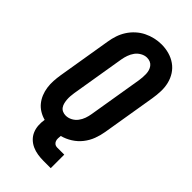

<svg xmlns="http://www.w3.org/2000/svg" viewBox="-277 -818 1054 1054"><g transform="rotate(45 250.0 -290.5)"><path d="M298 165Q275 165 252.5 161.5Q230 158 210 149Q190 140 174.5 125Q159 110 150.5 90Q142 70 140.5 47Q139 24 143 1Q120 -5 99.5 -17.5Q79 -30 64.5 -48Q50 -66 41 -88Q32 -110 28.5 -134.5Q25 -159 26.5 -184Q28 -209 32 -234L84 -548Q88 -574 96.5 -599.5Q105 -625 120 -648.5Q135 -672 156 -691Q177 -710 201.5 -722Q226 -734 252 -740Q278 -746 305 -746Q335 -746 363.5 -738Q392 -730 415.5 -713.5Q439 -697 454.5 -673Q470 -649 477 -620.5Q484 -592 483 -561.5Q482 -531 477 -501L425 -187Q420 -156 408.5 -125.5Q397 -95 376.5 -69Q356 -43 327.5 -25Q299 -7 268 1Q267 11 266.5 21Q266 31 269.5 40Q273 49 280.5 54.5Q288 60 298 60H354V165ZM208 -97Q227 -97 245 -106.5Q263 -116 275 -132Q287 -148 293.5 -166.5Q300 -185 303 -204L355 -518Q357 -531 358 -544.5Q359 -558 358.5 -571Q358 -584 354.5 -596Q351 -608 343.5 -618Q336 -628 324.5 -633Q313 -638 299 -638Q281 -638 263 -628Q245 -618 233.5 -602Q222 -586 215.5 -567.5Q209 -549 206 -531L154 -217Q152 -204 151 -190.5Q150 -177 151 -164.5Q152 -152 155 -139.5Q158 -127 165 -117Q172 -107 183.5 -102Q195 -97 208 -97Z"/></g></svg>

Font: Iosevka Curly XBdObl
Style: Regular
Weight: 800
Italic angle: -9°
Monospace: yes
Designer: Belleve Invis
Foundry: Belleve Invis
Version: Version 11.1.0; ttfautohint (v1.8.3)